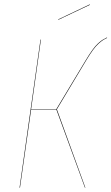

<svg xmlns="http://www.w3.org/2000/svg" viewBox="-20 -862 512 882"><path d="M392.1 -841.8 393.1 -839.8 248 -771 247.1 -772.9ZM471.2 -689.9 472.2 -688Q458.5 -681.2 451.4 -676.5Q444.3 -671.9 432.1 -660.9Q419.9 -649.9 406.2 -631.1Q392.6 -612.3 375 -583L241.2 -359.9L372.1 0H370.1L238.8 -358.9H123L71.8 0H69.8L166 -680.2H168L123 -360.8H238.8L373 -584Q390.6 -613.3 404.3 -632.3Q418 -651.4 430.4 -662.6Q442.9 -673.8 450.2 -678.5Q457.5 -683.1 471.2 -689.9Z"/></svg>

Font: Fira Sans Compressed Two
Style: Italic
Weight: 100
Width: 3
Italic angle: -8°
Designer: Carrois Corporate & Edenspiekermann AG
Foundry: Carrois Corporate GbR & Edenspiekermann AG
Version: Version 4.203;PS 004.203;hotconv 1.0.88;makeotf.lib2.5.64775